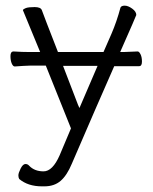

<svg xmlns="http://www.w3.org/2000/svg" viewBox="-20 -500 540 679"><path d="M325 -267 261 -118 256 -129Q228 -203 203 -267ZM231 -46 191 49Q166 106 134 106Q102 106 83 86Q78 80 70 80Q61 80 53 96Q45 112 45 120Q45 128 48 133Q79 159 128 159H137Q172 159 194.5 139.5Q217 120 234 79Q327 -137 384 -266H472Q482 -266 482 -282Q482 -298 477 -308Q472 -318 467 -318H466Q428 -316 416 -316H405Q462 -445 462 -447Q462 -459 447.5 -469.5Q433 -480 421 -480Q409 -480 406 -473Q393 -424 374 -380L346 -316H188H185Q135 -444 128 -464Q124 -475 102.5 -475Q81 -475 71.5 -471.5Q62 -468 61 -464L122 -316H87Q58 -316 28 -318Q17 -318 17 -302Q17 -286 21.5 -275.5Q26 -265 32 -265H33L63 -267L87 -268H142Z"/></svg>

Font: LXGW WenKai Mono TC Light
Style: Regular
Weight: 300
Designer: LXGW / Fontworks Inc.
Foundry: LXGW / Fontworks Inc.
Version: Version 1.330